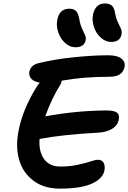

<svg xmlns="http://www.w3.org/2000/svg" viewBox="-20 -1112 751 1125"><path d="M631.8 -866.2Q599.1 -866.2 571.3 -890.9Q543.5 -915.5 530.8 -952.9Q518.1 -990.2 524.9 -1026.9Q539.6 -1091.8 594.2 -1091.8Q620.6 -1091.8 635.3 -1078.9Q649.9 -1065.9 654.8 -1033.2Q659.2 -1005.4 670.7 -982.2Q682.1 -959 688.7 -943.4Q695.3 -927.7 691.9 -909.2Q682.1 -866.2 631.8 -866.2ZM421.9 -835Q389.6 -835 361.8 -859.9Q334 -884.8 321.3 -922.9Q308.6 -960.9 315.9 -997.1Q328.6 -1061 386.2 -1061Q412.1 -1061 425.5 -1047.4Q439 -1033.7 444.8 -999Q449.7 -968.8 460.7 -944.8Q471.7 -920.9 478.3 -906.5Q484.9 -892.1 481.9 -877Q473.6 -835 421.9 -835ZM330.1 -6.8Q237.3 -6.8 175.3 -53.7Q113.3 -100.6 91.8 -177.2Q70.3 -253.9 88.9 -346.2Q112.3 -467.8 189.9 -595.2Q197.3 -608.4 212.9 -627.9Q179.2 -632.8 163.6 -650.4Q147.9 -668 151.9 -690.9Q159.7 -729.5 203.1 -741.2Q294.9 -764.2 408.9 -776.1Q522.9 -788.1 613.8 -788.1Q667 -788.1 691.2 -769Q715.3 -750 710 -720.2Q703.6 -691.4 682.6 -676.8Q661.6 -662.1 616.2 -662.1Q467.8 -662.1 340.8 -639.2Q340.8 -631.3 335.9 -620.1Q281.7 -533.2 245.1 -430.2Q423.3 -463.4 602.1 -464.8Q647.9 -464.8 664.8 -452.4Q681.6 -439.9 675.8 -411.1Q669.4 -377 637.2 -357.4Q605 -337.9 559.1 -335Q340.8 -322.8 211.9 -297.9Q206.1 -224.6 238 -180.4Q270 -136.2 333 -136.2Q388.2 -136.2 434.6 -146.2Q481 -156.2 510.3 -166Q539.6 -175.8 553.2 -175.8Q578.6 -175.8 587.6 -157.2Q596.7 -138.7 591.8 -112.8Q582 -64.5 517.3 -35.6Q452.6 -6.8 330.1 -6.8Z"/></svg>

Font: Shantell Sans Irregular Bouncy
Style: Italic
Weight: 600
Italic angle: -11.31°
Designer: Stephen Nixon, Anya Danilova, Shantell Martin
Foundry: Arrow Type
Version: Version 1.006;[9816181b4]